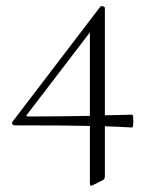

<svg xmlns="http://www.w3.org/2000/svg" viewBox="-20 -418 490 628"><path d="M412 -43Q416 -43 416 -22Q416 -1 412 -1Q379 -3 323 -5V158Q323 169 315 172L283 188Q274 193 274 182V-6Q211 -8 28 -8Q23 -8 20.5 -12Q18 -16 21 -20L308 -396Q310 -399 316.5 -397.5Q323 -396 323 -392V-41Q348 -41 412 -43ZM74 -37Q164 -37 274 -39V-312L69 -44Q62 -37 74 -37Z"/></svg>

Font: Cormorant Upright Light
Style: Regular
Weight: 300
Designer: Christian Thalmann (Catharsis Fonts)
Foundry: Catharsis Fonts
Version: Version 3.302;PS 003.302;hotconv 1.0.88;makeotf.lib2.5.64775